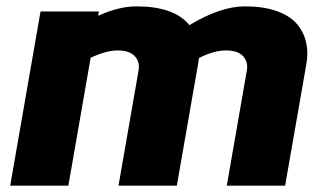

<svg xmlns="http://www.w3.org/2000/svg" viewBox="-20 -586 1023 606"><path d="M752.9 -565.9Q811 -565.9 852.8 -551.3Q894.5 -536.6 916.5 -511Q938.5 -485.4 946 -453.1Q953.6 -420.9 946.8 -382.8L879.9 0H695.8L758.8 -361.8Q764.2 -389.6 747.6 -408.2Q731 -426.8 692.9 -426.8Q654.8 -426.8 607.9 -402.8L605 -382.8L538.1 0H354L417 -361.8Q422.4 -389.6 405.8 -408.2Q389.2 -426.8 351.1 -426.8Q315.9 -426.8 266.1 -403.8L195.8 0H12.2L107.9 -549.8H292L290 -536.1Q354.5 -565.9 411.1 -565.9Q529.3 -565.9 578.1 -506.8Q676.3 -565.9 752.9 -565.9Z"/></svg>

Font: Stilu Bold
Style: Italic
Weight: 700
Italic angle: -10°
Designer: Genilson Lima Santos
Foundry: Genilson Lima Santos
Version: Version 1.200;PS 001.200;hotconv 1.0.88;makeotf.lib2.5.64775